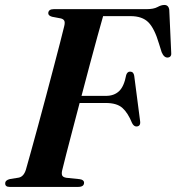

<svg xmlns="http://www.w3.org/2000/svg" viewBox="-23 -736 694 756"><path d="M167 -684.5Q168 -700 189 -700H554Q582 -700 597 -708.2Q612 -716.5 624 -716.5Q641 -716.5 643.5 -697L651 -532Q654 -511 638 -509.5Q623 -508 613.5 -530.5L603.5 -562.5Q585.5 -624 561.2 -648.2Q537 -672.5 491 -672.5H383Q374.5 -643 360.8 -593.2Q347 -543.5 330.8 -482.5Q314.5 -421.5 298 -358.5H394.5Q426 -358.5 445.8 -377Q465.5 -395.5 474 -441Q478.5 -454 489 -454Q503 -454 505.5 -437.5L528.5 -260.5Q532 -239 515 -238Q504 -237.5 497 -251.5Q480.5 -292 458.8 -311.2Q437 -330.5 393.5 -330.5H290.5Q275.5 -273.5 261.8 -221.2Q248 -169 237.8 -129Q227.5 -89 222.5 -68Q219 -55 221.2 -46.8Q223.5 -38.5 238 -36L291 -30.5Q308 -28 308 -16.5Q308 0 284 0H15.5Q-3 0 -2.5 -14Q-2.5 -26.5 16 -31L50.5 -36.5Q70.5 -40.5 79 -68Q86.5 -94 99 -139.2Q111.5 -184.5 126.8 -240.5Q142 -296.5 157.8 -355.8Q173.5 -415 188 -470Q202.5 -525 213.5 -567.8Q224.5 -610.5 230 -633.5Q233.5 -648 230 -654.5Q226.5 -661 216.5 -663.5L182 -670Q166.5 -674.5 167 -684.5Z"/></svg>

Font: Fraunces 72pt S000 SemiBold
Style: Italic
Weight: 600
Italic angle: -16°
Version: Version 1.000; ttfautohint (v1.8.3)